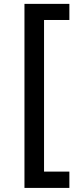

<svg xmlns="http://www.w3.org/2000/svg" viewBox="-20 -757 397 977"><path d="M104.5 -737.3H333V-655.3H204.1V116.2H333V199.2H104.5Z"/></svg>

Font: Pretendard JP Medium
Style: Regular
Weight: 500
Designer: Base glyphs from Inter by Rasmus Andersson; Hangeul glyphs from Noto Sans CJK(Source Han Sans) by Jang Soo-young and Kan
Foundry: Kil Hyung-jin
Version: Version 1.309